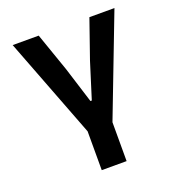

<svg xmlns="http://www.w3.org/2000/svg" viewBox="-130 -623 860 929"><g transform="rotate(-20 300.0 -158.0)"><path d="M236 200H364V0L562 -516H433L364 -318L306 -133H299L241 -318L172 -516H38L236 0Z"/></g></svg>

Font: IBM Mono SemiBold
Style: Regular
Weight: 600
Monospace: yes
Designer: Mike Abbink, Paul van der Laan, Pieter van Rosmalen
Foundry: Bold Monday
Version: Version 2.3